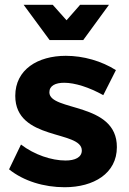

<svg xmlns="http://www.w3.org/2000/svg" viewBox="-20 -779 539 805"><path d="M329 -611 437 -759H316L259 -694L201 -759H79L188 -611ZM187 -392C187 -420 213 -432 249 -432C294 -432 354 -413 413 -380L466 -485C406 -523 330 -545 256 -545C139 -545 44 -488 44 -377C44 -188 323 -234 323 -148C323 -119 294 -106 255 -106C196 -106 124 -130 68 -173L18 -69C79 -20 164 6 251 6C373 6 470 -52 470 -162C471 -352 187 -311 187 -392Z"/></svg>

Font: Juman SemiBold
Style: Regular
Weight: 600
Designer: Bandar Raffah (Arabic) Julieta Ulanovsky (Latin)
Foundry: Caramella
Version: Version 5.022;PS 005.022;hotconv 1.0.88;makeotf.lib2.5.64775